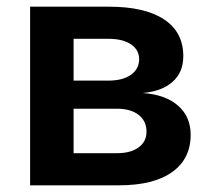

<svg xmlns="http://www.w3.org/2000/svg" viewBox="-20 -554 650 574"><path d="M70 0V-534H306Q413 -534 470.5 -496Q528 -458 528 -386Q528 -338 496 -309.5Q464 -281 407 -276Q475 -271 512.5 -238Q550 -205 550 -151Q550 -79 494.5 -39.5Q439 0 336 0ZM200 -96H329Q371 -96 394.5 -113.5Q418 -131 418 -160Q418 -192 394.5 -210.5Q371 -229 329 -229H200ZM200 -313H304Q347 -313 371.5 -330.5Q396 -348 396 -377Q396 -405 371.5 -421.5Q347 -438 304 -438H200Z"/></svg>

Font: Geist SemBd
Style: Regular
Weight: 400
Designer: Basement.studio, Andrés Briganti, Mateo Zaragoza
Foundry: Basement.studio, Vercel, Andrés Briganti, Guido Ferreyra, Mateo Zaragoza
Version: Version 1.401